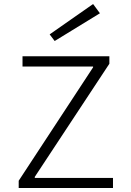

<svg xmlns="http://www.w3.org/2000/svg" viewBox="-20 -935 654 955"><path d="M73 0V-18L124 -50H542V0ZM73 -16V-36L462 -629L443 -574V-639H524V-618L133 -25L153 -80V-16ZM92 -604V-655H524V-634L480 -604ZM227 -764 443 -915 477 -869 252 -731Z"/></svg>

Font: Intel One Mono Light
Style: Regular
Weight: 300
Monospace: yes
Designer: Fred Shallcrass
Foundry: Frere-Jones Type LLC
Version: Version 1.004